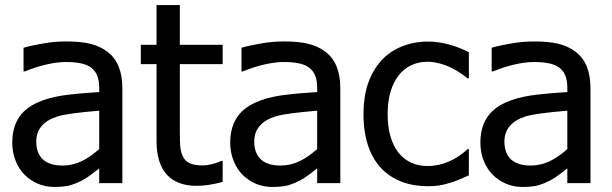

<svg xmlns="http://www.w3.org/2000/svg" viewBox="-20 -722 2411 757"><path d="M371.1 0H462.4V-373C462.4 -441.4 442.9 -488.3 403.3 -518.1C363.8 -547.9 315.9 -558.6 239.3 -558.6C211.4 -558.6 181.6 -556.2 150.9 -550.8C120.1 -545.4 93.8 -540 72.8 -533.7V-440.4H78.1C134.3 -463.9 195.3 -477.5 238.8 -477.5C283.2 -477.5 314.9 -471.2 334 -459C358.9 -443.8 371.1 -416.5 371.1 -376.5V-358.9C314 -355.5 266.6 -351.1 228 -345.7C189.5 -339.8 155.8 -330.6 127.9 -317.9C59.6 -287.1 28.3 -234.9 28.3 -158.2C28.3 -109.9 46.9 -63 76.7 -33.2C107.9 -2 148.9 15.1 193.8 15.1C220.7 15.1 242.2 12.7 257.8 8.3C288.6 -1 316.4 -15.6 341.3 -35.2C352.5 -43.9 362.3 -51.8 371.1 -58.1ZM371.1 -134.3C324.7 -93.3 280.8 -69.3 226.6 -69.3C158.7 -69.3 123 -101.6 123 -164.1C123 -212.4 151.4 -245.6 207.5 -263.2C240.7 -272.9 294.4 -278.8 361.3 -284.7L371.1 -285.6Z M756.3 10.7C787.1 10.7 820.8 5.4 857.9 -4.9V-87.4H852.5C835.4 -79.1 804.7 -69.8 778.8 -69.8C736.3 -69.8 712.9 -80.6 701.7 -104C695.8 -115.7 692.4 -128.4 690.9 -141.6C689.5 -154.8 689 -177.2 689 -210V-469.2H857.9V-545.4H689V-702.1H597.2V-545.4H535.2V-469.2H597.2V-167C597.2 -46.4 653.3 10.7 756.3 10.7Z M1230.5 0H1321.8V-373C1321.8 -441.4 1302.2 -488.3 1262.7 -518.1C1223.1 -547.9 1175.3 -558.6 1098.6 -558.6C1070.8 -558.6 1041 -556.2 1010.3 -550.8C979.5 -545.4 953.1 -540 932.1 -533.7V-440.4H937.5C993.7 -463.9 1054.7 -477.5 1098.1 -477.5C1142.6 -477.5 1174.3 -471.2 1193.4 -459C1218.3 -443.8 1230.5 -416.5 1230.5 -376.5V-358.9C1173.3 -355.5 1126 -351.1 1087.4 -345.7C1048.8 -339.8 1015.1 -330.6 987.3 -317.9C918.9 -287.1 887.7 -234.9 887.7 -158.2C887.7 -109.9 906.2 -63 936 -33.2C967.3 -2 1008.3 15.1 1053.2 15.1C1080.1 15.1 1101.6 12.7 1117.2 8.3C1147.9 -1 1175.8 -15.6 1200.7 -35.2C1211.9 -43.9 1221.7 -51.8 1230.5 -58.1ZM1230.5 -134.3C1184.1 -93.3 1140.1 -69.3 1085.9 -69.3C1018.1 -69.3 982.4 -101.6 982.4 -164.1C982.4 -212.4 1010.7 -245.6 1066.9 -263.2C1100.1 -272.9 1153.8 -278.8 1220.7 -284.7L1230.5 -285.6Z M1667.5 12.2C1705.6 12.2 1720.7 8.8 1757.3 -2C1776.4 -7.3 1807.6 -21 1828.6 -30.8V-133.8H1823.2C1779.8 -92.8 1724.1 -67.4 1666 -67.4C1567.4 -67.4 1508.3 -143.1 1508.3 -272C1508.3 -402.3 1570.3 -478.5 1666 -478.5C1696.8 -478.5 1733.9 -467.8 1760.7 -454.1C1785.2 -441.4 1806.2 -427.7 1823.2 -413.1H1828.6V-516.1C1779.8 -541 1723.6 -558.1 1667.5 -558.1C1593.8 -558.1 1526.9 -531.2 1483.9 -483.9C1436.5 -431.6 1413.1 -361.3 1413.1 -272C1413.1 -177.7 1438.5 -105 1483.9 -57.6C1528.3 -11.2 1591.8 12.2 1667.5 12.2Z M2216.8 0H2308.1V-373C2308.1 -441.4 2288.6 -488.3 2249 -518.1C2209.5 -547.9 2161.6 -558.6 2085 -558.6C2057.1 -558.6 2027.3 -556.2 1996.6 -550.8C1965.8 -545.4 1939.5 -540 1918.5 -533.7V-440.4H1923.8C1980 -463.9 2041 -477.5 2084.5 -477.5C2128.9 -477.5 2160.6 -471.2 2179.7 -459C2204.6 -443.8 2216.8 -416.5 2216.8 -376.5V-358.9C2159.7 -355.5 2112.3 -351.1 2073.7 -345.7C2035.2 -339.8 2001.5 -330.6 1973.6 -317.9C1905.3 -287.1 1874 -234.9 1874 -158.2C1874 -109.9 1892.6 -63 1922.4 -33.2C1953.6 -2 1994.6 15.1 2039.6 15.1C2066.4 15.1 2087.9 12.7 2103.5 8.3C2134.3 -1 2162.1 -15.6 2187 -35.2C2198.2 -43.9 2208 -51.8 2216.8 -58.1ZM2216.8 -134.3C2170.4 -93.3 2126.5 -69.3 2072.3 -69.3C2004.4 -69.3 1968.8 -101.6 1968.8 -164.1C1968.8 -212.4 1997.1 -245.6 2053.2 -263.2C2086.4 -272.9 2140.1 -278.8 2207 -284.7L2216.8 -285.6Z"/></svg>

Font: SG Kara Light
Style: Regular
Weight: 400
Designer: Damoon Khanjanzadeh
Version: Version 1.000